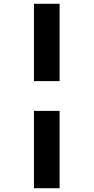

<svg xmlns="http://www.w3.org/2000/svg" viewBox="-20 -780 496 1018"><path d="M160 -760H296V-350H160ZM160 -192H296V218H160Z"/></svg>

Font: Noto Sans Display Black
Style: Regular
Weight: 900
Designer: Monotype Design Team
Foundry: Monotype Imaging Inc.
Version: Version 2.003